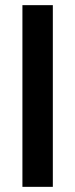

<svg xmlns="http://www.w3.org/2000/svg" viewBox="-20 -725 292 745"><path d="M67 0V-705H185V0Z"/></svg>

Font: Nunito Sans 10pt Condensed
Style: Bold
Weight: 700
Width: 3
Designer: Vernon Adams
Foundry: Vernon Adams
Version: Version 3.101;gftools[0.9.27]